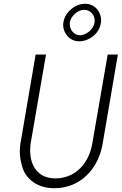

<svg xmlns="http://www.w3.org/2000/svg" viewBox="-20 -989 645 1018"><path d="M316 -870C315 -865 315 -860 315 -855C315 -819 344 -770 400 -770C453 -770 509 -813 515 -869C516 -874 516 -879 516 -884C516 -920 488 -969 431 -969C379 -969 324 -925 316 -870ZM350 -869C356 -907 395 -937 425 -937C426 -937 427 -937 428 -937C463 -936 482 -906 482 -879C482 -876 481 -873 481 -870C477 -833 436 -802 403 -802C370 -803 350 -833 350 -861C350 -863 350 -866 350 -869ZM169 -700 88 -226C86 -213 85 -199 85 -186C85 -160 90 -131 99 -101C118 -41 176 9 268 9C408 9 502 -96 524 -226L605 -700H551L469 -226C451 -124 381 -43 272 -43C237 -44 209 -53 189 -70C148 -104 140 -153 140 -193C140 -204 141 -215 142 -226L224 -700Z"/></svg>

Font: Jost Light
Style: Italic
Weight: 300
Italic angle: -5°
Version: Version 3.710